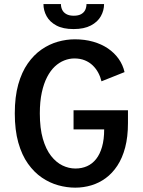

<svg xmlns="http://www.w3.org/2000/svg" viewBox="-20 -896 690 928"><path d="M343.5 11Q303 11 261.5 -0.5Q220 -12 182.5 -37.5Q145 -63 115.2 -104.8Q85.5 -146.5 68.5 -206.8Q51.5 -267 51.5 -348Q51.5 -428 68.2 -487.8Q85 -547.5 114.2 -589.2Q143.5 -631 180.8 -656.8Q218 -682.5 259.2 -694.2Q300.5 -706 341.5 -706Q389.5 -706 430 -694.5Q470.5 -683 501.8 -661.8Q533 -640.5 553.5 -611.5Q574 -582.5 582 -547.5L470.5 -503Q465.5 -524.5 455 -544.2Q444.5 -564 428.2 -579.8Q412 -595.5 389.8 -604.5Q367.5 -613.5 339.5 -613.5Q315 -613.5 290.8 -604Q266.5 -594.5 245.2 -574.8Q224 -555 207.8 -523.8Q191.5 -492.5 182 -448.8Q172.5 -405 172.5 -348Q172.5 -276 187.2 -225Q202 -174 226.8 -142.5Q251.5 -111 282 -96.2Q312.5 -81.5 344.5 -81.5Q375.5 -81.5 400.8 -92.8Q426 -104 444.5 -127.2Q463 -150.5 473.2 -186.2Q483.5 -222 483.5 -270.5H335.5V-363H598.5V-301.5Q598.5 -234.5 585 -183.2Q571.5 -132 547.2 -95.2Q523 -58.5 491 -35Q459 -11.5 421.2 -0.2Q383.5 11 343.5 11ZM335.5 -755.5Q284.5 -755.5 252.5 -772.8Q220.5 -790 205.2 -817.8Q190 -845.5 190 -876.5H274.5Q274.5 -861 280.8 -848.2Q287 -835.5 300.8 -827.8Q314.5 -820 336.5 -820Q359 -820 372.5 -827.8Q386 -835.5 392 -848.2Q398 -861 398 -876.5H483Q483 -845.5 467.5 -817.8Q452 -790 419.2 -772.8Q386.5 -755.5 335.5 -755.5Z"/></svg>

Font: Trispace Thin Medium
Style: Regular
Weight: 500
Version: Version 1.210